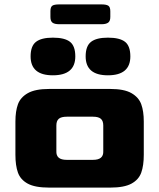

<svg xmlns="http://www.w3.org/2000/svg" viewBox="-20 -852 723 872"><path d="M50 -149V-300Q50 -347 61.5 -378.5Q73 -410 106.5 -429Q140 -448 203 -448H481Q544 -448 577 -429Q610 -410 621.5 -378.5Q633 -347 633 -300V-149Q633 -100 621.5 -68Q610 -36 577 -18Q544 0 481 0H203Q139 0 106 -18Q73 -36 61.5 -68Q50 -100 50 -149ZM402 -126Q427 -126 438.5 -136Q450 -146 449 -166V-282Q449 -303 438 -312.5Q427 -322 402 -322H284Q258 -322 247 -312.5Q236 -303 236 -282V-166Q235 -146 246.5 -136Q258 -126 283 -126ZM369 -596Q369 -643 393.5 -662Q418 -681 470 -681Q524 -681 548 -662Q572 -643 572 -596Q572 -510 470 -510Q369 -510 369 -596ZM119 -596Q119 -643 143.5 -662Q168 -681 220 -681Q274 -681 298 -662Q322 -643 322 -596Q322 -510 220 -510Q119 -510 119 -596ZM209 -775V-801Q209 -820 217.5 -826Q226 -832 249 -832H441Q463 -832 472 -826Q481 -820 481 -801V-775Q481 -756 471 -749Q461 -742 441 -742H249Q228 -742 218.5 -749Q209 -756 209 -775Z"/></svg>

Font: Gold Bold
Style: Regular
Weight: 400
Designer: jaiki
Version: Version 1.000